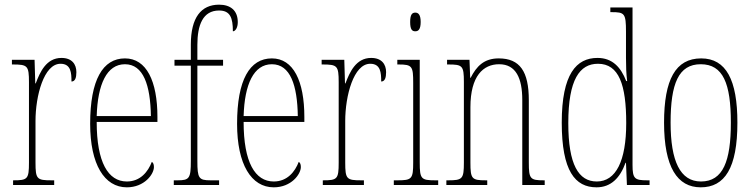

<svg xmlns="http://www.w3.org/2000/svg" viewBox="-20 -792 3225 822"><path d="M36 0H212V-20H201C138 -20 132 -25 132 -96V-274C132 -382 168 -519 239 -519C284 -519 286 -480 286 -443C302 -443 307 -460 307 -483C307 -517 288 -544 243 -544C178 -544 151 -483 133 -435H131L128 -536H31V-516H34C98 -516 104 -511 104 -440V-96C104 -25 98 -20 37 -20H36Z M523 10C598 10 639 -46 639 -77C639 -90 635 -96 630 -99C614 -57 581 -15 523 -15C443 -15 394 -97 394 -270H654V-291C654 -445 607 -542 515 -542C420 -542 366 -450 366 -262C366 -88 427 10 523 10ZM626 -295H394C398 -431 437 -517 515 -517C594 -517 624 -427 626 -295Z M724 0H918V-20H881C831 -20 825 -29 825 -103V-511H935V-536H825V-600C825 -684 848 -747 918 -747C966 -747 977 -715 977 -658C988 -658 998 -674 998 -697C998 -748 966 -772 918 -772C841 -772 797 -717 797 -601V-536H727V-511H797V-103C797 -29 791 -20 741 -20H724Z M1152 10C1227 10 1268 -46 1268 -77C1268 -90 1264 -96 1259 -99C1243 -57 1210 -15 1152 -15C1072 -15 1023 -97 1023 -270H1283V-291C1283 -445 1236 -542 1144 -542C1049 -542 995 -450 995 -262C995 -88 1056 10 1152 10ZM1255 -295H1023C1027 -431 1066 -517 1144 -517C1223 -517 1253 -427 1255 -295Z M1362 0H1538V-20H1527C1464 -20 1458 -25 1458 -96V-274C1458 -382 1494 -519 1565 -519C1610 -519 1612 -480 1612 -443C1628 -443 1633 -460 1633 -483C1633 -517 1614 -544 1569 -544C1504 -544 1477 -483 1459 -435H1457L1454 -536H1357V-516H1360C1424 -516 1430 -511 1430 -440V-96C1430 -25 1424 -20 1363 -20H1362Z M1758 -658C1771 -658 1781 -666 1781 -698C1781 -729 1771 -738 1758 -738C1744 -738 1736 -729 1736 -698C1736 -666 1744 -658 1758 -658ZM1666 0H1856V-20H1843C1783 -20 1777 -26 1777 -96V-536H1681V-516H1687C1745 -516 1749 -508 1749 -437V-96C1749 -26 1743 -20 1682 -20H1666Z M1891 0H2066V-20H2060C2000 -20 1994 -26 1994 -96V-333C1994 -467 2049 -517 2117 -517C2189 -517 2216 -457 2216 -364V0H2312V-20H2308C2250 -20 2244 -26 2244 -96V-363C2244 -486 2206 -542 2115 -542C2052 -542 2020 -508 1995 -459H1993L1990 -536H1894V-516H1899C1960 -516 1966 -511 1966 -441V-96C1966 -26 1960 -20 1899 -20H1891Z M2534 10C2596 10 2635 -31 2658 -95H2660L2664 0H2761V-20H2751C2697 -20 2688 -27 2688 -86V-760H2593V-740H2598C2654 -740 2660 -735 2660 -656V-544C2660 -509 2661 -476 2665 -445H2661C2638 -504 2602 -544 2538 -544C2448 -544 2385 -476 2385 -267C2385 -60 2442 10 2534 10ZM2535 -15C2457 -15 2413 -87 2413 -265C2413 -452 2462 -519 2540 -519C2630 -519 2661 -429 2661 -265C2661 -103 2617 -15 2535 -15Z M2980 10C3083 10 3137 -73 3137 -267C3137 -449 3089 -542 2982 -542C2872 -542 2823 -451 2823 -267C2823 -76 2880 10 2980 10ZM2981 -15C2892 -15 2851 -102 2851 -267C2851 -434 2885 -517 2980 -517C3076 -517 3109 -434 3109 -267C3109 -103 3076 -15 2981 -15Z"/></svg>

Font: Noto Serif Devanagari ExtraCondensed Thin
Style: Regular
Weight: 100
Width: 2
Designer: Universal Thirst, Indian Type Foundry and the Monotype Design Team
Foundry: Monotype Imaging Inc.
Version: Version 2.004